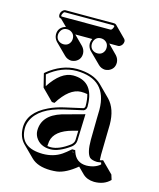

<svg xmlns="http://www.w3.org/2000/svg" viewBox="-114 -779 766 927"><g transform="rotate(15 268.5 -315.5)"><path d="M83 -574.2Q83 -605 110.8 -617.7Q115.7 -619.6 120.1 -621.1L86.9 -653.8Q81.5 -654.3 78.1 -657.2Q74.2 -662.1 74.2 -668.9Q74.2 -686 88.4 -695.3Q92.8 -697.8 96.2 -698.2H340.8Q347.2 -697.8 351.1 -694.3L407.2 -637.7Q411.1 -632.8 411.6 -627.4Q411.6 -609.4 396 -600.1Q391.1 -597.7 387.7 -597.7H342.8L388.2 -551.8Q401.9 -536.6 402.3 -517.6Q402.3 -486.8 374 -474.1Q364.7 -470.7 355.5 -470.2Q335.9 -471.2 322.3 -484.4L265.6 -540.5Q252.4 -555.2 252 -574.2Q252.4 -586.9 258.3 -597.7H173.3L219.2 -551.8Q232.9 -536.6 233.4 -517.6Q233.4 -486.8 205.1 -474.1Q195.8 -470.7 186.5 -470.2Q167 -471.2 153.3 -484.4L96.7 -540.5Q83.5 -555.2 83 -574.2ZM310.1 -47.9H306.2L312 -42Q311 -45.4 310.1 -47.9ZM182.6 -42.5Q190.9 -41 200.2 -41Q240.7 -41.5 292 -80.1Q305.7 -91.8 306.2 -106L307.6 -152.3L281.7 -145.5Q194.8 -122.1 184.6 -66.4Q183.1 -56.2 182.6 -45.4Q182.6 -43.5 182.6 -42.5ZM444.8 -41.5Q452.6 -43 460 -45.9L516.6 10.7L524.4 35.6Q494.6 66.4 444.3 66.4Q408.7 65.4 387.2 44.4L356.4 13.7Q302.7 58.1 258.8 64.5Q244.1 66.4 226.6 66.4Q161.6 65.9 129.4 33.7L72.8 -22.5Q45.4 -50.8 44.9 -98.1Q44.9 -173.8 138.2 -218.3Q170.9 -233.9 210.9 -243.2L304.2 -264.2Q310.5 -268.1 311 -275.9Q311 -310.5 303.7 -334.5Q290 -337.4 271.5 -337.4Q213.9 -335.9 161.6 -252.4L148.4 -253.4L91.8 -310.1L75.2 -377L78.1 -380.9Q147.9 -438.5 225.1 -439Q307.6 -438 349.1 -397.5L405.8 -340.8Q446.3 -298.8 446.8 -220.2Q446.8 -215.8 445.8 -174.8Q443.8 -87.9 443.8 -69.3Q443.8 -53.7 444.8 -41.5ZM317.4 -58.1 319.8 -50.8Q335.9 -0.5 388.2 0Q430.7 -1 456.5 -23.9L453.6 -33.2Q442.4 -30.8 433.1 -30.3Q408.2 -31.2 397 -40.5Q377.4 -60.1 377.4 -126Q377.4 -144 378.9 -231.9Q379.9 -272.5 379.9 -276.9Q378.4 -428.2 225.1 -429.2Q150.9 -428.7 85.9 -374.5L100.1 -319.8Q154.8 -403.3 214.8 -403.8Q311 -403.8 319.8 -299.3Q320.8 -287.6 320.8 -275.9Q319.8 -259.8 307.1 -254.4H306.6L213.4 -233.4Q95.7 -207 64 -137.7Q55.2 -118.2 55.2 -98.1Q55.2 -6.3 157.2 -0.5Q164.1 0 169.9 0Q223.6 0 263.2 -26.9Q278.8 -37.6 299.3 -55.7L302.2 -58.1ZM320.3 -238.3 315.9 -106Q314.9 -85.4 297.9 -71.8Q242.7 -31.2 200.2 -30.8Q147.5 -30.8 124.5 -70.3Q116.2 -85.9 116.2 -102.1Q116.2 -178.7 209.5 -208Q216.3 -210 222.2 -211.4ZM262.2 -574.2Q262.2 -548.3 286.6 -539.1Q293.5 -537.1 298.8 -537.1Q324.7 -537.1 334 -561.5Q335.9 -568.4 335.9 -574.2Q335.9 -599.6 312.5 -609.4Q305.2 -611.8 298.8 -611.8Q273.9 -611.8 264.6 -587.9Q262.2 -581.1 262.2 -574.2ZM92.8 -574.2Q92.8 -548.3 117.2 -539.1Q124 -537.1 129.9 -537.1Q155.8 -537.1 165 -561.5Q167 -568.4 167 -574.2Q167 -599.6 143.6 -609.4Q136.2 -611.8 129.9 -611.8Q105 -611.8 95.7 -587.9Q92.8 -581.1 92.8 -574.2ZM331.1 -664.1Q337.9 -664.1 343.3 -677.2Q344.7 -681.2 345.2 -684.1Q343.3 -687.5 340.8 -688H96.2Q91.3 -688 85.9 -675.8Q84.5 -671.4 84 -668.9Q85 -664.6 86.9 -664.1Z"/></g></svg>

Font: Linux Biolinum Shadow O
Style: Regular
Weight: 400
Designer: Philipp H. Poll
Foundry: Philipp H. Poll
Version: Version 1.0.4